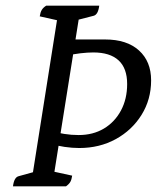

<svg xmlns="http://www.w3.org/2000/svg" viewBox="-20 -661 586 681"><path d="M224 -521H353Q430 -521 473 -482Q516 -443 516 -376Q516 -308 482 -253.5Q448 -199 390.5 -167.5Q333 -136 261 -136Q236 -136 209 -140Q182 -144 164 -150L173 -194Q183 -190 208 -186Q233 -182 259 -182Q310 -182 348.5 -205Q387 -228 409 -269Q431 -310 431 -363Q431 -419 400.5 -447Q370 -475 311 -475Q291 -475 265 -472Q239 -469 215 -463ZM26 0Q28 -16 33 -25Q38 -34 46 -36L111 -54L95 -38L184 -601L197 -586L121 -603Q123 -617 128 -625.5Q133 -634 144 -641H332Q330 -625 325 -616Q320 -607 312 -605L242 -587L261 -604L171 -39L158 -55L236 -38Q234 -24 229.5 -16Q225 -8 214 0Z"/></svg>

Font: Petrona
Style: Italic
Weight: 400
Italic angle: -9°
Designer: Ringo R. Seeber
Foundry: Ringo R. Seeber
Version: Version 2.001; ttfautohint (v1.8.3)